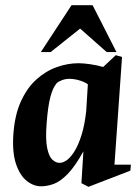

<svg xmlns="http://www.w3.org/2000/svg" viewBox="-20 -708 533 738"><path d="M138 8.1Q109 8.1 82.9 -12.6Q56.8 -33.4 41.9 -76.7Q27 -120 31.1 -188Q35.8 -263.2 59.4 -316.1Q83 -369 118.9 -401.7Q154.9 -434.5 197.3 -449.7Q239.7 -465 282 -465Q300.1 -465 326.6 -461.2Q353.1 -457.4 376.5 -450.5L425.1 -495.9L449.1 -489L420 -75.1H483.1L481.1 -52L319.9 10.1L292.9 -3.9L300.6 -126.3Q268.2 -67.9 240 -39.1Q211.7 -10.3 186.6 -1.1Q161.4 8.1 138 8.1ZM209.1 -82Q222.5 -82 237.6 -93Q252.7 -104 267.2 -127.9Q281.7 -151.7 293.6 -189.6Q305.5 -227.4 311.4 -281.6L317.7 -384.1Q303.1 -394 283.7 -399.5Q264.4 -405 245.9 -405Q232.1 -405 218.1 -399.8Q204 -394.5 197.9 -388Q183.4 -371.8 173.7 -335.6Q164.1 -299.5 159.1 -231.9Q154.5 -172.4 161.2 -139.6Q167.9 -106.9 181.1 -94.4Q194.2 -82 209.1 -82ZM137 -507.9 254.9 -688H336L427.7 -507.9H390L288 -598.1L174.7 -507.9Z"/></svg>

Font: Ancizar Serif Light
Style: Italic
Weight: 300
Italic angle: -4°
Designer: Cesar Puertas, Viviana Monsalve, Julian Moncada, Julian Prieto, Jose Castro, Felipe Aragon, Mariel Hernandez, Sara Alarc
Version: Version 8.100